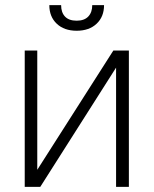

<svg xmlns="http://www.w3.org/2000/svg" viewBox="-20 -727 598 747"><path d="M420.9 -530.3H481.4V0H431.6V-463.9L136.7 0H76.2V-530.3H125V-66.4ZM278.3 -607.4Q229.5 -607.4 200.7 -634.8Q171.9 -662.1 171.9 -707H217.8Q217.8 -678.7 232.9 -662.6Q248 -646.5 278.3 -646.5Q308.1 -646.5 323.5 -662.8Q338.9 -679.2 338.9 -707H384.8Q384.8 -662.1 356 -634.8Q327.1 -607.4 278.3 -607.4Z"/></svg>

Font: Pretendard JP ExtraLight
Style: Regular
Weight: 200
Designer: Base glyphs from Inter by Rasmus Andersson; Hangeul glyphs from Noto Sans CJK(Source Han Sans) by Jang Soo-young and Kan
Foundry: Kil Hyung-jin
Version: Version 1.309